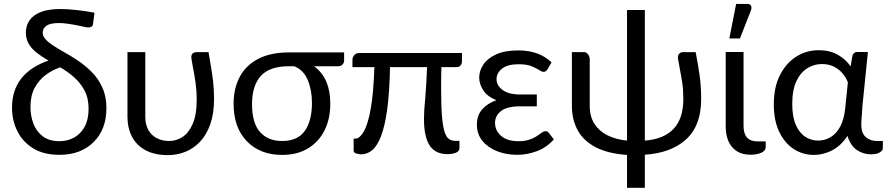

<svg xmlns="http://www.w3.org/2000/svg" viewBox="-20 -766 4431 958"><path d="M276.5 6.5Q198 6.5 146 -25.5Q94 -57.5 68 -109Q40 -162.5 40 -229.5Q40 -400 222 -464Q189 -482.5 163.5 -502.5Q138 -522.5 123.5 -547Q109 -571.5 109 -603.5Q109 -637.5 127 -664Q145 -690.5 182.8 -705.8Q220.5 -721 280.5 -721Q316 -721 363.2 -715.8Q410.5 -710.5 451.5 -702.5L444.5 -649Q444 -629 420 -629Q411 -629 384 -635.5Q314 -651 275 -651Q230.5 -651 211.5 -637.5Q193 -623.5 193 -604Q193 -586.5 206.5 -571Q220 -555.5 243 -540.2Q266 -525 295.5 -508.5Q331 -489 368 -464.2Q405 -439.5 438 -406.5Q470.5 -374 490.5 -329.5Q511 -285.5 511 -226Q511 -120.5 447 -57Q383 6.5 276.5 6.5ZM276.5 -61.5Q317.5 -61.5 350.5 -80Q383.5 -98.5 402.8 -134.5Q422 -170.5 422 -223Q422 -277 401.5 -315Q381 -353 349.2 -381Q317.5 -409 280 -430Q240.5 -416.5 207.2 -391.5Q174 -366.5 152.5 -327Q132 -288 132 -232Q132 -188 146.8 -149Q161.5 -110 193.5 -85.8Q225.5 -61.5 276.5 -61.5Z M818.5 8Q752 8 707 -16Q662 -40 639 -83.2Q616 -126.5 616 -183.5V-506H705V-183.5Q705 -143.5 720.5 -116.8Q736 -90 763 -76.2Q790 -62.5 824.5 -62.5Q858 -62.5 889 -81.5Q920.5 -101 941 -146.5Q961.5 -192.5 961.5 -271.5Q961.5 -312.5 955.8 -353.2Q950 -394 942 -434Q934.5 -474 934.5 -480Q934.5 -495 943 -500.5Q951.5 -506 959.5 -506H1020.5Q1037.5 -408.5 1042.8 -365Q1048 -321.5 1048 -271.5Q1048 -199 1029.2 -146Q1010.5 -93 978.2 -59Q946 -25 904.8 -8.5Q863.5 8 818.5 8Z M1388 7Q1278 7 1211.8 -61.2Q1145.5 -129.5 1145.5 -248.5Q1145.5 -324 1175.8 -381.8Q1206 -439.5 1267.8 -472Q1329.5 -504.5 1423 -504.5H1697V-462.5Q1697 -453.5 1689.5 -444.5Q1682 -435.5 1667.5 -435.5H1547Q1628 -377 1628 -248.5Q1628 -172 1598.8 -114.5Q1569.5 -57 1515.8 -25Q1462 7 1388 7ZM1387.5 -62.5Q1465 -62.5 1500.8 -112.8Q1536.5 -163 1536.5 -252.5Q1536.5 -316.5 1515.5 -366.8Q1494.5 -417 1448 -435.5H1422.5Q1324.5 -435.5 1281 -386.8Q1237.5 -338 1237.5 -246.5Q1237.5 -152 1277.5 -107.2Q1317.5 -62.5 1387.5 -62.5Z M1782 4Q1770 4 1757.2 -0.2Q1744.5 -4.5 1744.5 -14V-74.5H1754.5Q1774.5 -74.5 1795 -109.5Q1816 -145 1830 -224.8Q1844 -304.5 1848 -431H1738.5V-468.5Q1738.5 -480 1747.5 -490.8Q1756.5 -501.5 1773 -501.5H2285V-459.5Q2285 -448 2278 -439.5Q2271 -431 2256.5 -431H2182.5Q2182 -407 2181.5 -392.5Q2181.5 -377.5 2181.2 -364Q2181 -350.5 2181 -328Q2181 -240 2185.2 -187.2Q2189.5 -134.5 2198.5 -107.5Q2207.5 -80.5 2221 -71.8Q2234.5 -63 2253 -63H2272.5V-27Q2272.5 -11.5 2255.2 -4.2Q2238 3 2213 3Q2151.5 3 2123.5 -40.5Q2095.5 -84 2095.5 -172.5Q2095.5 -215 2101.5 -272.5Q2107 -336.5 2111 -431H1926Q1923.5 -303.5 1911.8 -219Q1900 -134.5 1880.8 -85.5Q1861.5 -36.5 1836.5 -16.2Q1811.5 4 1782 4Z M2561.5 6.5Q2507 6.5 2461 -11.2Q2415 -29 2387.2 -62.8Q2359.5 -96.5 2359.5 -144.5Q2359.5 -190.5 2386 -220.5Q2412.5 -250.5 2456.5 -266Q2410.5 -285 2390.5 -316.5Q2371 -348 2371 -379Q2371 -413 2391.8 -444Q2412.5 -475 2455.8 -494.8Q2499 -514.5 2566.5 -514.5Q2670.5 -514.5 2732 -454.5L2712 -420.5Q2707 -413 2702.5 -410.2Q2698 -407.5 2691.5 -407.5Q2683.5 -407.5 2670 -416.5Q2657 -425.5 2632.5 -435.5Q2608 -445.5 2567.5 -445.5Q2512 -445.5 2485 -423.5Q2457.5 -401.5 2457.5 -371Q2457.5 -339.5 2487.8 -317Q2518 -294.5 2576 -294.5H2658.5V-235.5H2576Q2510 -235.5 2480 -212Q2450 -188.5 2450 -152.5Q2450 -115 2480 -88.2Q2510 -61.5 2566.5 -61.5Q2595.5 -61.5 2615.8 -67.5Q2636 -73.5 2650.2 -81.8Q2664.5 -90 2674 -98Q2682 -103.5 2688.5 -107.5Q2695 -111.5 2701.5 -111.5Q2713 -111.5 2718.5 -103L2743.5 -70.5Q2707 -29.5 2658.2 -11.5Q2609.5 6.5 2561.5 6.5Z M3197.5 171H3108.5V7Q3013.5 0.5 2952.5 -31.2Q2891.5 -63 2862.5 -116Q2833.5 -169 2833.5 -238V-506H2895Q2906.5 -506 2914.5 -494.2Q2922.5 -482.5 2922.5 -471.5V-238Q2922.5 -184.5 2946 -148Q2969.5 -111.5 3011.2 -90.8Q3053 -70 3108.5 -64.5V-716H3197.5V-64.5Q3389.5 -79.5 3389.5 -271.5Q3389.5 -317.5 3384.2 -352.8Q3379 -388 3372.5 -419.5Q3367 -447.5 3362.5 -476.5Q3362.5 -493 3370.5 -499.5Q3378.5 -506 3387.5 -506H3451Q3463.5 -443.5 3471 -388.2Q3478.5 -333 3478.5 -271.5Q3478.5 -131.5 3394 -62.5Q3320.5 -2 3197.5 6Z M3725 6Q3682.5 6 3655 -12.5Q3627.5 -31 3614.2 -62.5Q3601 -94 3601 -133.5V-506.5H3690V-138Q3690 -60 3759.5 -60.5H3800.5V-33Q3800.5 -13 3777.8 -3.5Q3755 6 3725 6ZM3672 -574H3619L3653 -746.5H3708.5Q3729 -746.5 3729.5 -727.5Q3729.5 -721.5 3727 -714.5Z M4041.5 7Q3985 7 3939.8 -22.8Q3894.5 -52.5 3867.8 -108.8Q3841 -165 3841 -244.5Q3841 -331.5 3871.5 -391Q3902 -450.5 3951.5 -482.5Q4002 -515.5 4065 -515.5Q4121 -515.5 4160.8 -492.5Q4200.5 -469.5 4224 -435L4233.5 -488Q4238.5 -506.5 4257 -506.5H4310.5L4283 -236L4280.5 -196Q4277.5 -167.5 4277.5 -144Q4277.5 -100.5 4300.5 -81.5Q4323 -62.5 4356 -62.5H4385V-26.5Q4385 -15.5 4370 -5.8Q4355 4 4325 4Q4287.5 4 4255.5 -17.5Q4223.5 -39 4208.5 -88Q4176 -38.5 4131.5 -15.5Q4087 7 4041.5 7ZM4062 -64.5Q4094.5 -64.5 4123.2 -81Q4152 -97.5 4171.8 -133.5Q4191.5 -169.5 4197.5 -227.5L4210.5 -356Q4200.5 -380.5 4182.8 -401Q4165 -421.5 4139.8 -434Q4114.5 -446.5 4081 -446.5Q4042.5 -446.5 4008.8 -426Q3975 -405.5 3954 -361.5Q3933 -317.5 3933 -247Q3933 -183.5 3950.8 -143Q3968.5 -102.5 3998 -83.5Q4027.5 -64.5 4062 -64.5Z"/></svg>

Font: Verano Sans
Style: Regular
Weight: 400
Designer: Lukasz Dziedzic with Adam Twardoch and Botio Nikoltchev
Foundry: tyPoland Lukasz Dziedzic
Version: Version 3.001;December 28, 2019;FontCreator 12.0.0.2547 64-b